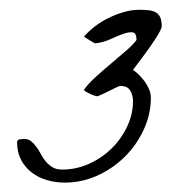

<svg xmlns="http://www.w3.org/2000/svg" viewBox="-20 -543 377 400"><path d="M15.6 -246.2Q15.6 -252 21.5 -252.8Q27.5 -253.6 30.3 -253.6Q38.7 -253.6 44.7 -248.8Q50.6 -244.1 55.7 -237.1Q60.7 -230.2 65.3 -221.7Q69.8 -213.2 75.7 -206.2Q81.6 -199.3 89.5 -194.5Q97.4 -189.7 109.3 -189.7Q138.6 -189.7 165.4 -201.7Q192.2 -213.7 212.5 -233.7Q232.8 -253.6 245 -279.5Q257.1 -305.3 257.1 -332.5Q257.1 -344.2 251.4 -354.1Q245.8 -363.9 231.1 -363.9Q230.6 -363.9 229.4 -363.6Q228.3 -363.4 227.7 -363.4Q226.1 -362.8 219.6 -359.6Q213.1 -356.5 205.7 -352.7Q198.4 -349 191.9 -346.1Q185.4 -343.1 183.7 -342.6Q182.6 -342.1 178.1 -343.4Q173.6 -344.7 168.8 -346.9Q164 -349 159.8 -351.4Q155.5 -353.8 155 -355.9Q163.4 -368.2 179.2 -382.6Q195 -396.9 212 -411.1Q228.9 -425.2 243.5 -438Q258.2 -450.7 264.4 -459.8Q264.4 -474.2 256.8 -475.5Q249.2 -476.8 237.1 -472.6Q224.9 -468.3 210 -461.4Q195 -454.5 179.8 -452.9H178.1Q177.5 -452.9 176.4 -453.4Q175.3 -453.9 172.2 -455.8Q169.1 -457.7 165.7 -459.8Q162.3 -461.9 159.2 -463.8Q156.1 -465.7 155 -466.7Q164.6 -477.9 178.1 -488.3Q191.6 -498.7 207.2 -506.1Q222.7 -513.6 238.8 -518.1Q254.8 -522.6 270.1 -522.6Q281.3 -522.6 290.1 -521.6Q298.8 -520.5 304.8 -517.1Q310.7 -513.6 313.8 -506.9Q316.9 -500.3 316.9 -488.6Q316.9 -487 315.8 -483.5Q314.6 -480 309 -470.4Q303.4 -460.9 291.2 -443.5Q279.1 -426.2 257.1 -397.5Q263.9 -392.7 270.3 -386.3Q276.8 -379.9 282.2 -372.2Q287.6 -364.4 290.9 -356.2Q294.3 -347.9 294.3 -339.4Q294.3 -305.3 279.7 -273.4Q265 -241.4 240.4 -216.9Q215.9 -192.4 183.5 -177.5Q151 -162.6 114.9 -162.6Q95.2 -162.6 77.4 -167.9Q59.6 -173.2 45.8 -183.9Q32 -194.5 23.8 -210.2Q15.6 -225.9 15.6 -246.2Z"/></svg>

Font: La Belle Aurore
Style: Regular
Weight: 400
Version: Version 1.001 2001